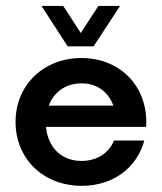

<svg xmlns="http://www.w3.org/2000/svg" viewBox="-20 -615 543 644"><path d="M293.9 -459.5 382.8 -595.2H310.1L251 -504.4L191.9 -595.2H119.1L207 -459.5ZM470.7 -208.5C469.2 -332 378.4 -420.4 252.9 -420.4C126.5 -420.4 32.2 -330.1 32.2 -206.1C32.2 -82 125.5 8.3 254.4 8.3C361.8 8.3 440.4 -54.7 463.9 -143.6H362.3C345.7 -102.1 305.7 -75.2 253.4 -75.2C185.5 -75.2 140.1 -122.1 134.3 -189.5H470.2ZM253.4 -335.4C306.2 -335.4 343.3 -306.6 360.4 -260.7H143.6C160.6 -305.7 199.7 -335.4 253.4 -335.4Z"/></svg>

Font: Now SemiBold
Style: Regular
Weight: 600
Designer: Alfredo Marco Pradil
Foundry: Alfredo Marco Pradil
Version: Version 1.200;hotconv 1.0.109;makeotfexe 2.5.65596